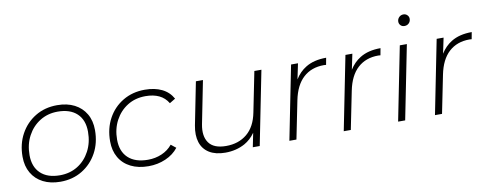

<svg xmlns="http://www.w3.org/2000/svg" viewBox="-62 -1032 3405 1339"><g transform="rotate(-10 1640.5 -363.0)"><path d="M276 4Q206 4 154 -22.5Q102 -49 73.5 -98Q45 -147 45 -213Q45 -303 83.5 -373.5Q122 -444 189.5 -485Q257 -526 344 -526Q415 -526 466.5 -499.5Q518 -473 546.5 -424.5Q575 -376 575 -309Q575 -219 536.5 -148.5Q498 -78 430.5 -37Q363 4 276 4ZM280 -41Q351 -41 406 -75Q461 -109 493 -169.5Q525 -230 525 -306Q525 -390 476.5 -435.5Q428 -481 340 -481Q270 -481 214.5 -446.5Q159 -412 127 -352Q95 -292 95 -216Q95 -133 143.5 -87Q192 -41 280 -41Z M900 4Q828 4 775 -22.5Q722 -49 693.5 -98Q665 -147 665 -213Q665 -304 703.5 -374.5Q742 -445 810 -485.5Q878 -526 965 -526Q1035 -526 1085.5 -501.5Q1136 -477 1163 -428L1122 -403Q1098 -443 1058 -462Q1018 -481 962 -481Q890 -481 834.5 -446.5Q779 -412 747 -352Q715 -292 715 -216Q715 -133 764 -87Q813 -41 904 -41Q956 -41 1001.5 -60.5Q1047 -80 1077 -117L1112 -89Q1078 -45 1021.5 -20.5Q965 4 900 4Z M1444 4Q1375 4 1330.5 -23.5Q1286 -51 1270 -101.5Q1254 -152 1267 -220L1327 -522H1377L1317 -220Q1301 -137 1335.5 -89Q1370 -41 1457 -41Q1546 -41 1605.5 -90.5Q1665 -140 1684 -238L1741 -522H1791L1687 0H1638L1658 -99Q1626 -54 1583 -30Q1521 4 1444 4Z M1897 0 2001 -522H2050L2027 -412Q2058 -462 2104 -490Q2162 -526 2250 -526L2241 -477Q2237 -477 2233 -477.5Q2229 -478 2225 -478Q2137 -478 2079.5 -425.5Q2022 -373 2001 -268L1947 0Z M2282 0 2386 -522H2435L2412 -412Q2443 -462 2489 -490Q2547 -526 2635 -526L2626 -477Q2622 -477 2618 -477.5Q2614 -478 2610 -478Q2522 -478 2464.5 -425.5Q2407 -373 2386 -268L2332 0Z M2667 0 2771 -522H2821L2717 0ZM2827 -649Q2810 -649 2799.5 -660Q2789 -671 2789 -686Q2789 -704 2801.5 -717Q2814 -730 2833 -730Q2849 -730 2860 -719Q2871 -708 2871 -693Q2871 -674 2858.5 -661.5Q2846 -649 2827 -649Z M2928 0 3032 -522H3081L3058 -412Q3089 -462 3135 -490Q3193 -526 3281 -526L3272 -477Q3268 -477 3264 -477.5Q3260 -478 3256 -478Q3168 -478 3110.5 -425.5Q3053 -373 3032 -268L2978 0Z"/></g></svg>

Font: Montserrat Thin Light
Style: Italic
Weight: 300
Italic angle: -11.3°
Version: Version 9.000